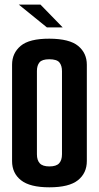

<svg xmlns="http://www.w3.org/2000/svg" viewBox="-20 -793 422 819"><path d="M190.6 6Q107.8 6 69.7 -24.1Q31.5 -54.2 31.5 -105.8V-517.2Q31.5 -566.4 68.3 -597.4Q105.1 -628.3 190.6 -628Q276.5 -627.7 313.5 -597Q350.4 -566.4 350.4 -516.9V-106.2Q350.4 -54.6 312.5 -24.3Q274.5 6 190.6 6ZM190.6 -83.1Q220.2 -83.1 232.3 -96.5Q244.4 -109.9 244.4 -135V-489.4Q244.4 -513.4 233.3 -526.8Q222.2 -540.2 190 -540.2Q159.4 -540.2 148.5 -527Q137.5 -513.7 137.5 -490.4V-134.6Q137.5 -109.6 149.7 -96.4Q161.8 -83.1 190.6 -83.1ZM180.1 -676.1 60.2 -773.3H152.7L247.4 -676.1Z"/></svg>

Font: Smooch Sans Thin
Style: Regular
Weight: 100
Designer: Robert E. Leuschke
Foundry: Robert E. Leuschke
Version: Version 1.010